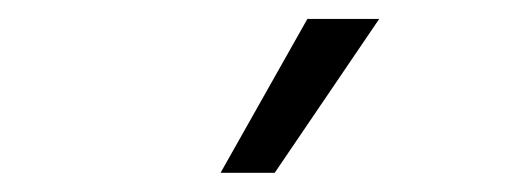

<svg xmlns="http://www.w3.org/2000/svg" viewBox="-20 -802 537 201"><path d="M210.9 -621.1 301.8 -782.2H377L267.6 -621.1Z"/></svg>

Font: Interop Light
Style: Regular
Weight: 300
Designer: Rasmus Andersson, Google, Jang Haemin
Foundry: jhaemin
Version: Version 1.007